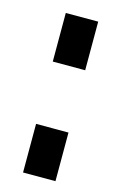

<svg xmlns="http://www.w3.org/2000/svg" viewBox="-79 -481 305 515"><g transform="rotate(15 73.0 -223.5)"><path d="M129 -137V-2H39V-137ZM129 -445V-310H39V-445Z"/></g></svg>

Font: Fundamental  Brigade
Style: Regular
Weight: 400
Designer: Peter Wiegel, original typeface by Arno Drescher 1935
Foundry: Peter Wiegel
Version: Version 0.000 2012 initial release